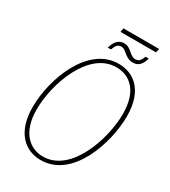

<svg xmlns="http://www.w3.org/2000/svg" viewBox="-222 -1032 1023 1152"><g transform="rotate(30 289.5 -455.5)"><path d="M280 -895H526L532 -922H285ZM435 -772C472 -772 494 -793 507 -841H485C473 -811 463 -797 438 -797C398 -797 385 -847 334 -847C300 -847 275 -825 261 -775H283C295 -807 305 -821 330 -821C365 -821 380 -772 435 -772ZM249 11C470 11 567 -292 567 -475C567 -655 472 -724 368 -724C155 -724 49 -436 49 -241C49 -69 138 11 249 11ZM250 -14C159 -14 77 -82 77 -241C77 -419 175 -699 366 -699C459 -699 539 -635 539 -475C539 -305 445 -14 250 -14Z"/></g></svg>

Font: Noto Serif Condensed Thin
Style: Italic
Weight: 100
Width: 3
Italic angle: -12°
Designer: Monotype Design Team
Foundry: Monotype Imaging Inc.
Version: Version 2.013